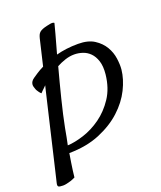

<svg xmlns="http://www.w3.org/2000/svg" viewBox="-202 -827 933 1110"><g transform="rotate(-20 264.5 -272.5)"><path d="M538.1 -335Q532.2 -278.3 502 -217.3Q471.7 -156.2 416 -105Q360.4 -53.7 278.8 -19.5Q197.3 14.6 89.8 15.6Q85 43 81.1 69.3Q77.1 91.8 74.2 116.7Q71.3 141.6 69.3 158.2Q53.7 166 40 170.4Q26.4 174.8 15.6 176.8Q2.9 179.7 -7.8 179.7Q-31.2 179.7 -36.6 174.3Q-42 168.9 -38.1 153.3Q-35.2 139.6 -20.5 79.1Q-14.6 53.7 -5.4 15.1Q3.9 -23.4 16.6 -78.6Q29.3 -133.8 46.9 -207.5Q64.5 -281.2 86.9 -377L92.8 -400.4L80.1 -387.7Q75.2 -382.8 68.4 -376.5Q61.5 -370.1 56.6 -364.3Q49.8 -370.1 44.9 -377Q40 -383.8 37.1 -388.7Q33.2 -394.5 31.2 -401.4Q28.3 -408.2 26.4 -416Q24.4 -423.8 25.4 -431.6Q26.4 -439.5 31.7 -447.8Q37.1 -456.1 48.8 -463.9Q58.6 -470.7 75.7 -481.9Q92.8 -493.2 118.2 -505.9L156.2 -667Q159.2 -678.7 163.1 -687Q167 -695.3 173.8 -701.2Q180.7 -707 191.4 -711.4Q202.1 -715.8 218.8 -719.7Q246.1 -726.6 256.8 -725.1Q267.6 -723.6 265.6 -718.8Q262.7 -708 250 -659.7Q237.3 -611.3 217.8 -543.9Q247.1 -551.8 280.8 -556.2Q314.5 -560.5 352.5 -560.5Q414.1 -560.5 451.7 -536.1Q489.3 -511.7 509.8 -477.1Q530.3 -442.4 535.6 -403.3Q541 -364.3 538.1 -335ZM96.7 -29.3Q140.6 -31.2 196.8 -49.3Q252.9 -67.4 304.7 -104.5Q356.4 -141.6 395 -199.7Q433.6 -257.8 442.4 -340.8Q447.3 -389.6 436.5 -422.4Q425.8 -455.1 406.2 -474.6Q386.7 -494.1 361.3 -502.4Q335.9 -510.7 310.5 -510.7Q283.2 -510.7 254.9 -501.5Q226.6 -492.2 201.2 -478.5Q189.5 -434.6 177.2 -388.2Q165 -341.8 153.8 -296.4Q142.6 -251 132.8 -208.5Q123 -166 116.2 -129.9Q111.3 -101.6 106.4 -76.7Q101.6 -51.8 96.7 -29.3Z"/></g></svg>

Font: Satisfy
Style: Regular
Weight: 400
Designer: Font Diner, Inc
Foundry: Font Diner, Inc
Version: Version 1.001